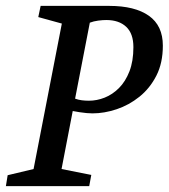

<svg xmlns="http://www.w3.org/2000/svg" viewBox="-30 -632 573 652"><path d="M-10 0 -4 -37 84 -58 180 -552 100 -574 108 -612H341Q428 -612 475.5 -578.5Q523 -545 523 -477Q523 -418 501 -375Q479 -332 443.5 -303.5Q408 -275 366 -261Q324 -247 284 -247Q276 -247 264 -248Q252 -249 240 -251Q228 -253 217 -255L179 -58L280 -38L273 0ZM272 -290Q299 -290 325.5 -300.5Q352 -311 374 -333Q396 -355 409.5 -389.5Q423 -424 423 -472Q423 -518 398.5 -541Q374 -564 331 -564Q319 -564 303.5 -562Q288 -560 275 -555L225 -297Q236 -293 247.5 -291.5Q259 -290 272 -290Z"/></svg>

Font: Manuale Medium
Style: Italic
Weight: 500
Italic angle: -11°
Version: Version 1.002